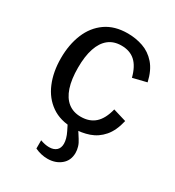

<svg xmlns="http://www.w3.org/2000/svg" viewBox="-172 -614 836 916"><g transform="rotate(30 246.0 -156.0)"><path d="M263.2 11.7Q191.4 11.7 143.1 -22Q94.7 -55.7 70.1 -114.7Q45.4 -173.8 45.4 -249Q45.4 -324.2 69.8 -383.3Q94.2 -442.4 142.8 -476.6Q191.4 -510.7 263.7 -510.7Q308.1 -510.7 348.1 -496.8Q388.2 -482.9 418 -449Q447.8 -415 461.4 -355.5L385.7 -336.9Q371.1 -393.1 342 -419.2Q313 -445.3 266.6 -445.3Q224.1 -445.3 195.8 -422.6Q167.5 -399.9 153.1 -356.4Q138.7 -313 138.7 -250.5Q138.7 -186.5 153.3 -142.6Q168 -98.6 196.5 -76.2Q225.1 -53.7 266.6 -53.7Q314 -53.7 344 -80.3Q374 -106.9 388.2 -164.1L460.9 -142.1Q447.3 -83 418.2 -49.6Q389.2 -16.1 349.1 -2.2Q309.1 11.7 263.2 11.7ZM229 199.2Q193.8 199.2 159.7 183.1V137.7Q186 147.5 208.5 147.5Q233.4 147.5 247.8 134.8Q262.2 122.1 262.2 97.7Q262.2 85.4 258.1 70.1Q253.9 54.7 245.1 37.1L226.6 0H284.2L311 42Q322.3 59.1 327.1 75.7Q332 92.3 332 107.9Q332 150.4 302.2 174.8Q272.5 199.2 229 199.2Z"/></g></svg>

Font: Pontano Sans Medium
Style: Regular
Weight: 500
Designer: Vernon Adams
Foundry: Vernon Adams
Version: Version 2.001